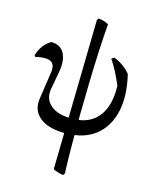

<svg xmlns="http://www.w3.org/2000/svg" viewBox="-130 -739 864 1068"><g transform="rotate(15 302.0 -205.5)"><path d="M288 13Q190 13 141 -27.5Q92 -68 102 -136L125 -291Q130 -323 120.5 -340Q111 -357 85.5 -360.5Q60 -364 17 -354L12 -362Q22 -395 39.5 -418.5Q57 -442 83 -457Q136 -457 158 -416.5Q180 -376 168 -309L149 -204Q139 -146 180 -110.5Q221 -75 303 -75Q370 -75 414.5 -103Q459 -131 481 -185Q503 -239 501 -317Q483 -359 466 -392Q449 -425 429 -454L444 -464Q475 -452 499.5 -434Q524 -416 540 -395Q569 -273 547.5 -181Q526 -89 460 -38Q394 13 288 13ZM337 241Q301 234 279 223L296 -641L303 -652Q320 -650 334 -646Q348 -642 362 -634Q356 -565 352 -480Q348 -395 345.5 -302Q343 -209 342 -114.5Q341 -20 341.5 68Q342 156 345 230Z"/></g></svg>

Font: Alegreya
Style: Regular
Weight: 400
Designer: Juan Pablo del Peral
Foundry: Huerta Tipografica
Version: Version 2.009